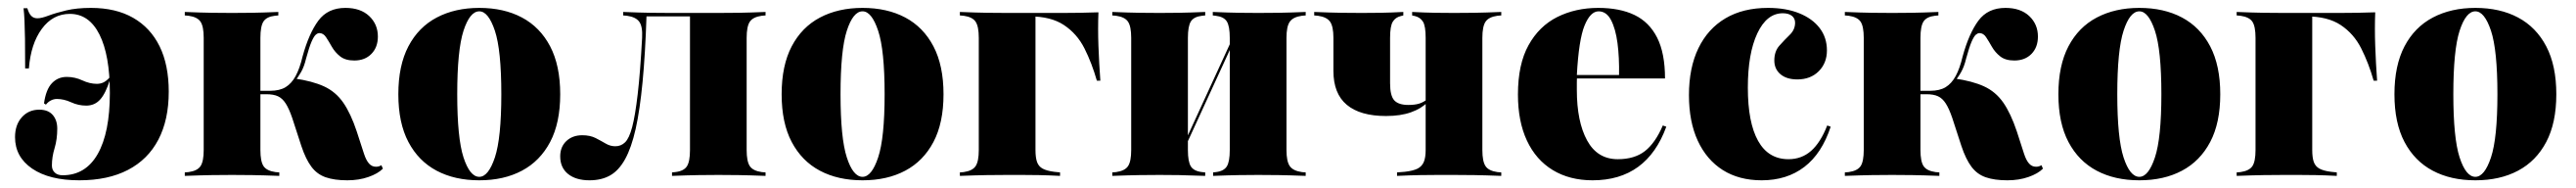

<svg xmlns="http://www.w3.org/2000/svg" viewBox="-20 -450 6597 481"><path d="M183.1 11.3Q106.5 11.3 62.5 -18.5Q18.5 -48.4 18.5 -99.2Q18.5 -130.6 35.9 -150Q53.2 -169.4 80.6 -169.4Q103.2 -169.4 114.9 -156Q126.6 -142.7 126.6 -121Q126.6 -93.5 119.8 -71Q112.9 -48.4 112.9 -26.6Q112.9 -15.3 120.2 -8.5Q127.4 -1.6 140.3 -1.6Q199.2 -1.6 230.2 -56Q261.3 -110.5 261.3 -212.1Q261.3 -308.9 234.7 -361.7Q208.1 -414.5 158.9 -414.5Q115.3 -414.5 87.1 -376.2Q58.9 -337.9 54 -275H44.4Q44.4 -322.6 44 -351.2Q43.5 -379.8 42.7 -397.6Q41.9 -415.3 40.3 -429H50Q54 -415.3 60.1 -409.3Q66.1 -403.2 75.8 -403.2Q86.3 -403.2 104.4 -410.1Q122.6 -416.9 149.6 -423.4Q176.6 -429.8 212.9 -429.8Q276.6 -429.8 321 -404.4Q365.3 -379 388.7 -331.5Q412.1 -283.9 412.1 -215.3Q412.1 -143.5 385.5 -92.7Q358.9 -41.9 307.7 -15.3Q256.5 11.3 183.1 11.3ZM260.5 -251.6 262.1 -247.6Q250.8 -211.3 236.7 -195.6Q222.6 -179.8 200.8 -179.8Q180.6 -179.8 162.1 -188.3Q143.5 -196.8 125.8 -196.8Q117.7 -196.8 110.5 -193.1Q103.2 -189.5 97.6 -182.3L92.7 -185.5Q97.6 -221 112.9 -237.1Q128.2 -253.2 150.8 -253.2Q171.8 -253.2 190.7 -244.4Q209.7 -235.5 228.2 -235.5Q237.1 -235.5 244.8 -239.1Q252.4 -242.7 260.5 -251.6Z M501.6 -209.7V-353.2Q501.6 -382.3 493.5 -394.4Q485.5 -406.5 462.9 -409.7L453.2 -410.5V-419.4Q495.2 -417.7 522.2 -417.3Q549.2 -416.9 574.2 -416.9Q599.2 -416.9 625.4 -417.3Q651.6 -417.7 692.7 -419.4V-410.5L683.9 -409.7Q662.9 -407.3 654.8 -395.2Q646.8 -383.1 646.8 -353.2V-209.7ZM574.2 -2.4Q549.2 -2.4 522.2 -2Q495.2 -1.6 453.2 0V-8.9L462.9 -9.7Q485.5 -12.9 493.5 -25Q501.6 -37.1 501.6 -66.1V-209.7H646.8V-66.1Q646.8 -37.1 654.8 -25Q662.9 -12.9 685.5 -9.7L695.2 -8.9V0Q653.2 -1.6 626.6 -2Q600 -2.4 574.2 -2.4ZM869.4 11.3Q836.3 11.3 814.1 3.6Q791.9 -4 777.4 -23.4Q762.9 -42.7 751.6 -76.6L728.2 -148.4Q720.2 -171.8 711.7 -185.1Q703.2 -198.4 691.9 -203.6Q680.6 -208.9 662.1 -208.9H641.9V-217.7H671.8Q696 -217.7 711.3 -227Q726.6 -236.3 737.1 -255.6Q747.6 -275 754.8 -305.6Q771 -364.5 795.2 -397.2Q819.4 -429.8 864.5 -429.8Q903.2 -429.8 925.4 -408.9Q947.6 -387.9 947.6 -356.5Q947.6 -329 931 -312.1Q914.5 -295.2 887.1 -295.2Q864.5 -295.2 851.2 -305.6Q837.9 -316.1 829.8 -330.2Q821.8 -344.4 814.9 -354.8Q808.1 -365.3 797.6 -365.3Q793.5 -365.3 788.7 -361.3Q783.9 -357.3 777.8 -343.5Q771.8 -329.8 763.7 -300Q758.9 -279.8 751.2 -266.1Q743.5 -252.4 733.9 -241.1V-249.2Q779.8 -242.7 809.7 -229Q839.5 -215.3 858.9 -187.5Q878.2 -159.7 893.5 -113.7L912.1 -56.5Q917.7 -39.5 925 -31.5Q932.3 -23.4 942.7 -23.4Q950.8 -23.4 956.5 -27.4L960.5 -18.5Q947.6 -5.6 923.4 2.8Q899.2 11.3 869.4 11.3Z M1207.3 11.3Q1144.4 11.3 1098 -13.3Q1051.6 -37.9 1025.8 -86.7Q1000 -135.5 1000 -208.9Q1000 -282.3 1025.8 -331.5Q1051.6 -380.6 1098.4 -405.2Q1145.2 -429.8 1207.3 -429.8Q1270.2 -429.8 1316.5 -405.2Q1362.9 -380.6 1388.7 -331.5Q1414.5 -282.3 1414.5 -208.9Q1414.5 -135.5 1388.7 -86.7Q1362.9 -37.9 1316.5 -13.3Q1270.2 11.3 1207.3 11.3ZM1207.3 2.4Q1230.6 2.4 1247.2 -47.2Q1263.7 -96.8 1263.7 -208.9Q1263.7 -321.8 1247.2 -371.4Q1230.6 -421 1207.3 -421Q1183.1 -421 1166.9 -371.4Q1150.8 -321.8 1150.8 -208.9Q1150.8 -96.8 1166.9 -47.2Q1183.1 2.4 1207.3 2.4Z M1819.4 -2.4Q1795.2 -2.4 1768.5 -2Q1741.9 -1.6 1700.8 0V-8.9L1708.9 -9.7Q1730.6 -12.1 1738.7 -24.2Q1746.8 -36.3 1746.8 -66.1V-209.7H1891.9V-66.1Q1891.9 -37.1 1900 -25Q1908.1 -12.9 1930.6 -9.7L1940.3 -8.9V0Q1898.4 -1.6 1871.8 -2Q1845.2 -2.4 1819.4 -2.4ZM1489.5 11.3Q1454.8 11.3 1434.7 -4.8Q1414.5 -21 1414.5 -50Q1414.5 -74.2 1430.2 -89.1Q1446 -104 1471 -104Q1491.1 -104 1505.2 -96.8Q1519.4 -89.5 1531 -82.7Q1542.7 -75.8 1555.6 -75.8Q1570.2 -75.8 1580.6 -85.9Q1591.1 -96 1598.8 -125Q1606.5 -154 1612.9 -208.9Q1619.4 -263.7 1624.2 -353.2Q1625.8 -382.3 1616.9 -394.4Q1608.1 -406.5 1585.5 -409.7L1575.8 -410.5V-419.4Q1617.7 -417.7 1644.8 -417.3Q1671.8 -416.9 1696.8 -416.9H1706.5H1819.4Q1845.2 -416.9 1871.8 -417.3Q1898.4 -417.7 1940.3 -419.4V-410.5L1930.6 -409.7Q1908.1 -406.5 1900 -394.4Q1891.9 -382.3 1891.9 -353.2V-209.7H1746.8V-409.7L1749.2 -408.1H1633.1L1635.5 -409.7Q1632.3 -312.1 1625.4 -240.3Q1618.5 -168.5 1607.7 -120.2Q1596.8 -71.8 1580.6 -42.7Q1564.5 -13.7 1542.3 -1.2Q1520.2 11.3 1489.5 11.3Z M2188.7 11.3Q2125.8 11.3 2079.4 -13.3Q2033.1 -37.9 2007.3 -86.7Q1981.5 -135.5 1981.5 -208.9Q1981.5 -282.3 2007.3 -331.5Q2033.1 -380.6 2079.8 -405.2Q2126.6 -429.8 2188.7 -429.8Q2251.6 -429.8 2298 -405.2Q2344.4 -380.6 2370.2 -331.5Q2396 -282.3 2396 -208.9Q2396 -135.5 2370.2 -86.7Q2344.4 -37.9 2298 -13.3Q2251.6 11.3 2188.7 11.3ZM2188.7 2.4Q2212.1 2.4 2228.6 -47.2Q2245.2 -96.8 2245.2 -208.9Q2245.2 -321.8 2228.6 -371.4Q2212.1 -421 2188.7 -421Q2164.5 -421 2148.4 -371.4Q2132.3 -321.8 2132.3 -208.9Q2132.3 -96.8 2148.4 -47.2Q2164.5 2.4 2188.7 2.4Z M2486.3 -209.7V-353.2Q2486.3 -382.3 2478.2 -394.4Q2470.2 -406.5 2447.6 -409.7L2437.9 -410.5V-419.4Q2479.8 -417.7 2506.9 -417.3Q2533.9 -416.9 2558.9 -416.9L2631.5 -416.1V-209.7ZM2558.9 -408.1V-416.9H2616.1H2701.6Q2723.4 -416.9 2746.8 -417.3Q2770.2 -417.7 2792.7 -418.5Q2791.1 -377.4 2792.7 -332.7Q2794.4 -287.9 2797.6 -243.5H2788.7Q2775.8 -288.7 2756.9 -326.2Q2737.9 -363.7 2704.4 -385.9Q2671 -408.1 2616.1 -408.1ZM2558.9 -2.4Q2533.9 -2.4 2506.9 -2Q2479.8 -1.6 2437.9 0V-8.9L2447.6 -9.7Q2470.2 -12.9 2478.2 -25Q2486.3 -37.1 2486.3 -66.1V-209.7H2631.5V-66.1Q2631.5 -46.8 2635.5 -35.5Q2639.5 -24.2 2650 -18.5Q2660.5 -12.9 2679 -10.5L2694.4 -8.9V0Q2663.7 -1.6 2639.9 -2Q2616.1 -2.4 2597.2 -2.4Q2578.2 -2.4 2558.9 -2.4Z M3201.6 -2.4Q3178.2 -2.4 3152.4 -2Q3126.6 -1.6 3086.3 0V-8.9L3093.5 -9.7Q3113.7 -12.1 3121.4 -24.2Q3129 -36.3 3129 -66.1V-209.7H3274.2V-66.1Q3274.2 -37.1 3282.7 -25Q3291.1 -12.9 3313.7 -9.7L3323.4 -8.9V0Q3281.5 -1.6 3254.8 -2Q3228.2 -2.4 3201.6 -2.4ZM2949.2 -2.4Q2924.2 -2.4 2897.2 -2Q2870.2 -1.6 2828.2 0V-8.9L2837.9 -9.7Q2860.5 -12.9 2868.5 -25Q2876.6 -37.1 2876.6 -66.1V-353.2Q2876.6 -382.3 2868.5 -394.4Q2860.5 -406.5 2837.9 -409.7L2828.2 -410.5V-419.4Q2870.2 -417.7 2897.2 -417.3Q2924.2 -416.9 2949.2 -416.9Q2973.4 -416.9 2999.2 -417.3Q3025 -417.7 3066.1 -419.4V-410.5L3058.1 -409.7Q3037.1 -407.3 3029.4 -395.2Q3021.8 -383.1 3021.8 -353.2V-66.1Q3021.8 -36.3 3029.4 -24.2Q3037.1 -12.1 3058.1 -9.7L3066.1 -8.9V0Q3025 -1.6 2999.2 -2Q2973.4 -2.4 2949.2 -2.4ZM3129 -209.7V-353.2Q3129 -383.1 3121.4 -395.2Q3113.7 -407.3 3092.7 -409.7L3085.5 -410.5V-419.4Q3125.8 -417.7 3152 -417.3Q3178.2 -416.9 3201.6 -416.9Q3228.2 -416.9 3254.8 -417.3Q3281.5 -417.7 3323.4 -419.4V-410.5L3313.7 -409.7Q3291.1 -406.5 3282.7 -394.4Q3274.2 -382.3 3274.2 -353.2V-209.7ZM2993.5 -27.4 2991.9 -38.7 3154 -391.1 3155.6 -379.8Z M3529 -153.2Q3462.9 -153.2 3428.6 -181.9Q3394.4 -210.5 3394.4 -268.5V-353.2Q3394.4 -382.3 3385.9 -394.4Q3377.4 -406.5 3354.8 -409.7L3345.2 -410.5V-419.4Q3387.1 -417.7 3414.1 -417.3Q3441.1 -416.9 3466.9 -416.9Q3491.1 -416.9 3515.7 -417.3Q3540.3 -417.7 3573.4 -419.4V-410.5L3566.9 -408.9Q3553.2 -405.6 3546.4 -394.4Q3539.5 -383.1 3539.5 -353.2V-237.1Q3539.5 -204.8 3550.4 -193.1Q3561.3 -181.5 3586.3 -181.5Q3602.4 -181.5 3613.3 -184.7Q3624.2 -187.9 3634.7 -196V-187.9Q3620.2 -172.6 3593.5 -162.9Q3566.9 -153.2 3529 -153.2ZM3703.2 -2.4Q3682.3 -2.4 3661.7 -2.4Q3641.1 -2.4 3616.5 -2Q3591.9 -1.6 3557.3 0V-8.9L3577.4 -10.5Q3598.4 -12.9 3609.7 -18.5Q3621 -24.2 3625.8 -35.5Q3630.6 -46.8 3630.6 -66.1V-353.2Q3630.6 -383.1 3623.8 -394.4Q3616.9 -405.6 3603.2 -408.9L3596 -410.5V-419.4Q3629.8 -417.7 3654.4 -417.3Q3679 -416.9 3703.2 -416.9Q3729 -416.9 3755.6 -417.3Q3782.3 -417.7 3824.2 -419.4V-410.5L3814.5 -409.7Q3791.9 -406.5 3783.9 -394.4Q3775.8 -382.3 3775.8 -353.2V-66.1Q3775.8 -37.1 3783.9 -25Q3791.9 -12.9 3814.5 -9.7L3824.2 -8.9V0Q3782.3 -1.6 3755.6 -2Q3729 -2.4 3703.2 -2.4Z M4058.1 11.3Q3999.2 11.3 3956 -14.9Q3912.9 -41.1 3889.9 -90.3Q3866.9 -139.5 3866.9 -208.1Q3866.9 -285.5 3894 -334.3Q3921 -383.1 3967.7 -406.5Q4014.5 -429.8 4072.6 -429.8Q4127.4 -429.8 4165.3 -411.7Q4203.2 -393.5 4223.4 -353.6Q4243.5 -313.7 4243.5 -249.2H3974.2L3972.6 -258.1H4125.8Q4126.6 -303.2 4121.8 -339.9Q4116.9 -376.6 4105.2 -398.8Q4093.5 -421 4073.4 -421Q4052.4 -421 4037.5 -384.7Q4022.6 -348.4 4017.7 -257.3L4018.5 -255.6Q4017.7 -247.6 4017.7 -238.7Q4017.7 -229.8 4017.7 -220.2Q4017.7 -138.7 4044 -90.7Q4070.2 -42.7 4122.6 -42.7Q4165.3 -42.7 4191.9 -63.3Q4218.5 -83.9 4237.9 -129L4246.8 -125.8Q4221.8 -57.3 4174.6 -23Q4127.4 11.3 4058.1 11.3Z M4491.1 11.3Q4433.1 11.3 4391.5 -14.9Q4350 -41.1 4327.4 -89.9Q4304.8 -138.7 4304.8 -206.5Q4304.8 -276.6 4329 -326.6Q4353.2 -376.6 4398.4 -403.2Q4443.5 -429.8 4507.3 -429.8Q4553.2 -429.8 4587.1 -416.1Q4621 -402.4 4639.5 -378.2Q4658.1 -354 4658.1 -321Q4658.1 -288.7 4637.1 -267.7Q4616.1 -246.8 4582.3 -246.8Q4554.8 -246.8 4539.1 -260.1Q4523.4 -273.4 4523.4 -295.2Q4523.4 -318.5 4536.3 -333.1Q4549.2 -347.6 4562.9 -360.9Q4576.6 -374.2 4576.6 -391.9Q4576.6 -403.2 4568.1 -409.7Q4559.7 -416.1 4545.2 -416.1Q4504 -416.1 4479.8 -364.5Q4455.6 -312.9 4455.6 -225.8Q4455.6 -136.3 4481.9 -89.5Q4508.1 -42.7 4559.7 -42.7Q4593.5 -42.7 4617.7 -64.1Q4641.9 -85.5 4658.9 -129L4667.7 -125.8Q4645.2 -57.3 4600.4 -23Q4555.6 11.3 4491.1 11.3Z M4752.4 -209.7V-353.2Q4752.4 -382.3 4744.4 -394.4Q4736.3 -406.5 4713.7 -409.7L4704 -410.5V-419.4Q4746 -417.7 4773 -417.3Q4800 -416.9 4825 -416.9Q4850 -416.9 4876.2 -417.3Q4902.4 -417.7 4943.5 -419.4V-410.5L4934.7 -409.7Q4913.7 -407.3 4905.6 -395.2Q4897.6 -383.1 4897.6 -353.2V-209.7ZM4825 -2.4Q4800 -2.4 4773 -2Q4746 -1.6 4704 0V-8.9L4713.7 -9.7Q4736.3 -12.9 4744.4 -25Q4752.4 -37.1 4752.4 -66.1V-209.7H4897.6V-66.1Q4897.6 -37.1 4905.6 -25Q4913.7 -12.9 4936.3 -9.7L4946 -8.9V0Q4904 -1.6 4877.4 -2Q4850.8 -2.4 4825 -2.4ZM5120.2 11.3Q5087.1 11.3 5064.9 3.6Q5042.7 -4 5028.2 -23.4Q5013.7 -42.7 5002.4 -76.6L4979 -148.4Q4971 -171.8 4962.5 -185.1Q4954 -198.4 4942.7 -203.6Q4931.5 -208.9 4912.9 -208.9H4892.7V-217.7H4922.6Q4946.8 -217.7 4962.1 -227Q4977.4 -236.3 4987.9 -255.6Q4998.4 -275 5005.6 -305.6Q5021.8 -364.5 5046 -397.2Q5070.2 -429.8 5115.3 -429.8Q5154 -429.8 5176.2 -408.9Q5198.4 -387.9 5198.4 -356.5Q5198.4 -329 5181.9 -312.1Q5165.3 -295.2 5137.9 -295.2Q5115.3 -295.2 5102 -305.6Q5088.7 -316.1 5080.6 -330.2Q5072.6 -344.4 5065.7 -354.8Q5058.9 -365.3 5048.4 -365.3Q5044.4 -365.3 5039.5 -361.3Q5034.7 -357.3 5028.6 -343.5Q5022.6 -329.8 5014.5 -300Q5009.7 -279.8 5002 -266.1Q4994.4 -252.4 4984.7 -241.1V-249.2Q5030.6 -242.7 5060.5 -229Q5090.3 -215.3 5109.7 -187.5Q5129 -159.7 5144.4 -113.7L5162.9 -56.5Q5168.5 -39.5 5175.8 -31.5Q5183.1 -23.4 5193.5 -23.4Q5201.6 -23.4 5207.3 -27.4L5211.3 -18.5Q5198.4 -5.6 5174.2 2.8Q5150 11.3 5120.2 11.3Z M5458.1 11.3Q5395.2 11.3 5348.8 -13.3Q5302.4 -37.9 5276.6 -86.7Q5250.8 -135.5 5250.8 -208.9Q5250.8 -282.3 5276.6 -331.5Q5302.4 -380.6 5349.2 -405.2Q5396 -429.8 5458.1 -429.8Q5521 -429.8 5567.3 -405.2Q5613.7 -380.6 5639.5 -331.5Q5665.3 -282.3 5665.3 -208.9Q5665.3 -135.5 5639.5 -86.7Q5613.7 -37.9 5567.3 -13.3Q5521 11.3 5458.1 11.3ZM5458.1 2.4Q5481.5 2.4 5498 -47.2Q5514.5 -96.8 5514.5 -208.9Q5514.5 -321.8 5498 -371.4Q5481.5 -421 5458.1 -421Q5433.9 -421 5417.7 -371.4Q5401.6 -321.8 5401.6 -208.9Q5401.6 -96.8 5417.7 -47.2Q5433.9 2.4 5458.1 2.4Z M5755.6 -209.7V-353.2Q5755.6 -382.3 5747.6 -394.4Q5739.5 -406.5 5716.9 -409.7L5707.3 -410.5V-419.4Q5749.2 -417.7 5776.2 -417.3Q5803.2 -416.9 5828.2 -416.9L5900.8 -416.1V-209.7ZM5828.2 -408.1V-416.9H5885.5H5971Q5992.7 -416.9 6016.1 -417.3Q6039.5 -417.7 6062.1 -418.5Q6060.5 -377.4 6062.1 -332.7Q6063.7 -287.9 6066.9 -243.5H6058.1Q6045.2 -288.7 6026.2 -326.2Q6007.3 -363.7 5973.8 -385.9Q5940.3 -408.1 5885.5 -408.1ZM5828.2 -2.4Q5803.2 -2.4 5776.2 -2Q5749.2 -1.6 5707.3 0V-8.9L5716.9 -9.7Q5739.5 -12.9 5747.6 -25Q5755.6 -37.1 5755.6 -66.1V-209.7H5900.8V-66.1Q5900.8 -46.8 5904.8 -35.5Q5908.9 -24.2 5919.4 -18.5Q5929.8 -12.9 5948.4 -10.5L5963.7 -8.9V0Q5933.1 -1.6 5909.3 -2Q5885.5 -2.4 5866.5 -2.4Q5847.6 -2.4 5828.2 -2.4Z M6318.5 11.3Q6255.6 11.3 6209.3 -13.3Q6162.9 -37.9 6137.1 -86.7Q6111.3 -135.5 6111.3 -208.9Q6111.3 -282.3 6137.1 -331.5Q6162.9 -380.6 6209.7 -405.2Q6256.5 -429.8 6318.5 -429.8Q6381.5 -429.8 6427.8 -405.2Q6474.2 -380.6 6500 -331.5Q6525.8 -282.3 6525.8 -208.9Q6525.8 -135.5 6500 -86.7Q6474.2 -37.9 6427.8 -13.3Q6381.5 11.3 6318.5 11.3ZM6318.5 2.4Q6341.9 2.4 6358.5 -47.2Q6375 -96.8 6375 -208.9Q6375 -321.8 6358.5 -371.4Q6341.9 -421 6318.5 -421Q6294.4 -421 6278.2 -371.4Q6262.1 -321.8 6262.1 -208.9Q6262.1 -96.8 6278.2 -47.2Q6294.4 2.4 6318.5 2.4Z"/></svg>

Font: Playfair 144pt SemiCondensed Black
Style: Regular
Weight: 900
Width: 4
Designer: Claus Eggers Sørensen
Foundry: Claus Eggers Sørensen
Version: Version 2.203